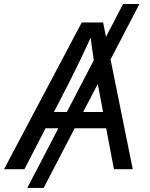

<svg xmlns="http://www.w3.org/2000/svg" viewBox="-42 -839 746 952"><path d="M649.4 -819.3 174.3 92.8H93.3L568.4 -819.3ZM-22 0 363.3 -727.5H469.2L616.2 0H522.9L440.9 -432.6Q434.1 -468.8 424.6 -530.3Q415 -591.8 403.3 -684.1H421.9Q381.8 -595.2 352.5 -534.4Q323.2 -473.6 302.2 -432.6L79.1 0ZM145.5 -203.1 158.7 -283.7H529.3L516.1 -203.1Z"/></svg>

Font: Inter 17pt
Style: Italic
Weight: 400
Italic angle: -9.3988°
Version: Version 4.001;git-66647c0bb